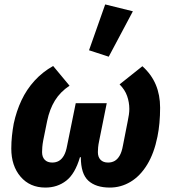

<svg xmlns="http://www.w3.org/2000/svg" viewBox="-20 -835 774 867"><path d="M462 -369 428 -200Q424 -181 423 -169Q422 -157 422 -148Q422 -126 434 -113.5Q446 -101 468 -101Q485 -101 498 -108.5Q511 -116 520.5 -132.5Q530 -149 535 -177L557 -289Q560 -303 562 -317Q564 -331 564 -343Q564 -373 554 -401.5Q544 -430 520 -454L623 -536Q664 -499 683.5 -452.5Q703 -406 703 -349Q703 -313 700 -280Q697 -247 691 -218Q676 -143 644.5 -91.5Q613 -40 569.5 -14Q526 12 476 12Q413 12 379 -19Q345 -50 345 -125H341Q319 -50 279 -19Q239 12 185 12Q115 12 73 -37Q31 -86 31 -164Q31 -193 34 -221.5Q37 -250 42 -277Q54 -333 77 -382Q100 -431 136 -470.5Q172 -510 220 -537L294 -448Q252 -420 228 -381Q204 -342 193 -289L175 -200Q172 -184 171 -170.5Q170 -157 170 -148Q170 -126 182 -113.5Q194 -101 216 -101Q233 -101 246 -108.5Q259 -116 268.5 -132.5Q278 -149 283 -177L322 -369ZM580 -784 471 -579 382 -608 455 -815Z"/></svg>

Font: IBM Plex Sans
Style: Bold Italic
Weight: 700
Italic angle: -11.31°
Designer: Mike Abbink, Paul van der Laan, Pieter van Rosmalen
Foundry: Bold Monday
Version: Version 3.201